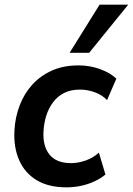

<svg xmlns="http://www.w3.org/2000/svg" viewBox="-20 -795 571 825"><path d="M266 10Q189 10 138 -20.5Q87 -51 62.5 -106.5Q38 -162 42 -234Q45 -291 64.5 -342Q84 -393 118.5 -431Q153 -469 202.5 -491.5Q252 -514 318 -514Q366 -514 410 -498Q454 -482 480 -457L440 -365Q419 -387 387.5 -398.5Q356 -410 323 -410Q284 -410 255.5 -395.5Q227 -381 208 -355.5Q189 -330 179 -298.5Q169 -267 167 -231Q163 -168 192.5 -131Q222 -94 286 -94Q315 -94 347 -105Q379 -116 405 -139L433 -45Q414 -29 386.5 -16Q359 -3 328 3.5Q297 10 266 10ZM279 -568 408 -775H531L363 -568Z"/></svg>

Font: Nunitoga
Style: Bold Italic
Weight: 700
Italic angle: -9°
Designer: Vernon Adams
Foundry: Vernon Adams
Version: Version 1.0